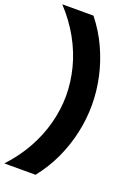

<svg xmlns="http://www.w3.org/2000/svg" viewBox="-228 -872 780 1127"><g transform="rotate(20 162.0 -309.0)"><path d="M150 188H-45Q24 114 69.5 31.5Q115 -51 137.5 -137.5Q160 -224 160 -308Q160 -393 138 -479.5Q116 -566 70 -649Q24 -732 -45 -806H150Q208 -733 245.5 -651Q283 -569 302 -482.5Q321 -396 321 -308Q321 -222 302 -135Q283 -48 245.5 33.5Q208 115 150 188Z"/></g></svg>

Font: Onest ExtraBold
Style: Regular
Weight: 800
Designer: Dmitri Voloshin, Andrey Kudryavtsev
Foundry: Dmitri Voloshin, Andrey Kudryavtsev
Version: Version 1.000;gftools[0.9.33]